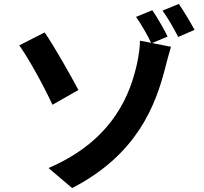

<svg xmlns="http://www.w3.org/2000/svg" viewBox="-20 -887 1040 977"><path d="M207 -722 78 -656C124 -592 197 -461 247 -354L379 -429C342 -499 256 -652 207 -722ZM890 -867 807 -833C834 -797 865 -740 887 -699L970 -735C951 -770 915 -831 890 -867ZM755 -835 672 -801C698 -765 729 -711 749 -669L692 -680C693 -655 687 -608 677 -562C646 -425 568 -178 227 -32L347 70C677 -100 772 -350 821 -543C826 -563 839 -613 850 -649L754 -668L833 -701C815 -738 780 -799 755 -835Z"/></svg>

Font: Noto Sans JP
Style: Bold
Weight: 700
Designer: Ryoko NISHIZUKA 西塚涼子 (kana, bopomofo & ideographs); Paul D. Hunt (Latin, Greek & Cyrillic); Sandoll Communications 산돌커뮤니
Foundry: Adobe
Version: Version 2.004;hotconv 1.0.118;makeotfexe 2.5.65603